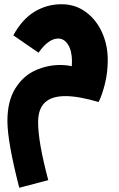

<svg xmlns="http://www.w3.org/2000/svg" viewBox="-20 -494 564 907"><path d="M15 78Q15 -17 52.5 -76.5Q90 -136 147 -161.5Q204 -187 264 -187Q295 -187 319 -181Q320 -189 320 -204Q320 -254 301.5 -283Q283 -312 255 -312Q209 -312 162 -245L43 -327Q85 -404 143.5 -439Q202 -474 271 -474Q335 -474 384.5 -438Q434 -402 461.5 -342Q489 -282 489 -211Q489 -151 475.5 -97.5Q462 -44 446 -12Q351 -40 289 -40Q225 -40 192.5 -10Q160 20 160 84Q160 177 208 357L71 393Q15 175 15 78Z"/></svg>

Font: Noto Sans Arabic CondBlack
Style: Regular
Weight: 900
Width: 3
Designer: Nadine Chahine
Foundry: Monotype Imaging Inc.
Version: Version 1.001